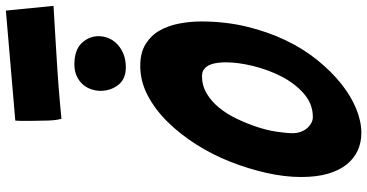

<svg xmlns="http://www.w3.org/2000/svg" viewBox="-318 -927 1249 653"><g transform="rotate(-90 306.5 -600.5)"><path d="M181 4Q148 4 121 -8.5Q94 -21 74 -45.5Q54 -70 42.5 -108.5Q31 -147 31 -201Q31 -257 45 -319Q59 -381 83 -442Q107 -503 142 -558Q177 -613 219 -655.5Q261 -698 309 -723Q357 -748 409 -748Q454 -748 483.5 -729.5Q513 -711 529.5 -681.5Q546 -652 553 -615Q560 -578 560 -541Q560 -459 542.5 -386.5Q525 -314 496 -253.5Q467 -193 428.5 -145.5Q390 -98 348 -64.5Q306 -31 263 -13.5Q220 4 181 4ZM235 -161Q280 -161 315 -192Q350 -223 373 -268Q396 -313 408.5 -364Q421 -415 421 -457Q421 -469 419.5 -483Q418 -497 413.5 -509Q409 -521 399.5 -529.5Q390 -538 374 -538Q342 -538 315 -522Q288 -506 266.5 -479.5Q245 -453 229 -419.5Q213 -386 201.5 -351.5Q190 -317 185 -284Q180 -251 180 -227Q180 -216 184 -204Q188 -192 195 -183Q202 -174 212.5 -167.5Q223 -161 235 -161ZM404 -797Q364 -797 344 -823Q324 -849 324 -883Q324 -899 329.5 -915Q335 -931 346 -943.5Q357 -956 374 -964Q391 -972 414 -972Q463 -972 486.5 -947Q510 -922 510 -890Q510 -873 503.5 -856.5Q497 -840 483 -826.5Q469 -813 449 -805Q429 -797 404 -797ZM229 -1016Q224 -1033 223 -1061Q222 -1089 222 -1115V-1155Q222 -1165 223 -1173L597 -1205L613 -1043Q534 -1038 462 -1034Q431 -1032 398.5 -1030Q366 -1028 335 -1025.5Q304 -1023 276.5 -1020.5Q249 -1018 229 -1016Z"/></g></svg>

Font: Bangers
Style: Regular
Weight: 400
Designer: vernon adams
Foundry: Vernon Adams
Version: Version 2.000